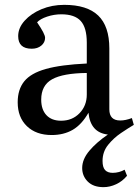

<svg xmlns="http://www.w3.org/2000/svg" viewBox="-20 -543 576 792"><path d="M407 229Q365 229 342 206Q319 183 319 150Q319 114 348.5 79Q378 44 425 12Q353 4 345 -78Q317 -29 280 -7.5Q243 14 193 14Q129 14 91 -22.5Q53 -59 53 -121Q53 -174 80 -207.5Q107 -241 169 -258.5Q231 -276 338 -281V-367Q338 -429 313 -456.5Q288 -484 233 -484Q203 -484 174.5 -474.5Q146 -465 133 -451Q150 -426 158 -410.5Q166 -395 166 -387Q166 -368 150.5 -355Q135 -342 111 -342Q55 -342 55 -394Q55 -428 81.5 -457.5Q108 -487 151 -505Q194 -523 245 -523Q339 -523 385 -479Q431 -435 431 -343V-92Q431 -46 476 -46Q498 -46 524 -56L532 -28Q510 -15 479.5 5.5Q449 26 426 54.5Q403 83 403 121Q403 147 413.5 158.5Q424 170 445 170Q458 170 471 166.5Q484 163 494 157L504 182Q485 205 459 217Q433 229 407 229ZM232 -45Q278 -45 308 -76Q338 -107 338 -153V-242Q240 -241 195 -216Q150 -191 150 -132Q150 -91 171.5 -68Q193 -45 232 -45Z"/></svg>

Font: Literata 36pt
Style: Regular
Weight: 400
Designer: Latin by Veronika Burian and Jose Scaglione. Greek by Irene Vlachou. Cyrillic by Vera Evstafieva.
Foundry: TypeTogether
Version: Version 3.002